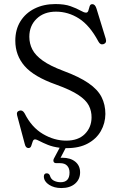

<svg xmlns="http://www.w3.org/2000/svg" viewBox="-20 -734 612 972"><path d="M317.5 16Q314.5 16 312 16L286.5 65Q290.5 64.5 295 64.5Q336.5 64.5 361 84.5Q385.5 104.5 385.5 138.5Q385.5 174 359.8 196Q334 218 290.5 218Q254 218 228.5 201.5Q203 185 202 160.5Q202 143.5 216 143.5Q227.5 143 232.5 154.5Q237.5 173 253 180.8Q268.5 188.5 287 188.5Q332 188.5 332 139.5Q332 118 320 105Q308 92 284 92H265.5Q254.5 92 251.5 84.8Q248.5 77.5 253 68.5L282 14Q247 9.5 221.5 -1Q196 -11.5 180 -20Q164 -28.5 158 -28.5Q149 -28.5 145.5 -17.5Q142 -6.5 138.2 4.5Q134.5 15.5 124 15.5Q110 15.5 105.5 -4.5L66.5 -150.5Q62 -169.5 79 -174Q94.5 -178.5 105 -159.5Q140 -89.5 197.2 -55.8Q254.5 -22 315 -22Q376 -22 409.5 -55.5Q443 -89 443.5 -139Q444 -171.5 429.8 -199.5Q415.5 -227.5 376.8 -253.2Q338 -279 264.5 -305.5Q151.5 -345.5 104.5 -399.8Q57.5 -454 57.5 -528Q57.5 -584 83.2 -625.8Q109 -667.5 155 -690.5Q201 -713.5 260.5 -713.5Q307 -713.5 337.5 -702.5Q368 -691.5 386.8 -680.8Q405.5 -670 415.5 -670Q424.5 -670 427.5 -680.8Q430.5 -691.5 433.8 -702.2Q437 -713 447.5 -713Q461.5 -713 468.5 -690.5L515.5 -537.5Q521.5 -516.5 504 -510.5Q487.5 -505.5 478 -524Q434.5 -605.5 380 -640.2Q325.5 -675 263.5 -675Q202.5 -675 165.5 -639.2Q128.5 -603.5 128.5 -548Q128.5 -513 143.8 -483.5Q159 -454 196.2 -427.2Q233.5 -400.5 300 -375.5Q381 -345.5 427.8 -313.2Q474.5 -281 494 -242.8Q513.5 -204.5 513.5 -157Q513 -110 490.5 -70.5Q468 -31 424.5 -7.5Q381 16 317.5 16Z"/></svg>

Font: Fraunces 9pt Soft Light
Style: Regular
Weight: 300
Version: Version 1.000;[0bf87f6ff]